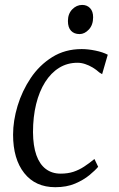

<svg xmlns="http://www.w3.org/2000/svg" viewBox="-20 -770 494 800"><path d="M210.5 10Q127.5 10 81 -48.8Q34.5 -107.5 34.5 -209Q34.5 -266.5 53.2 -328.8Q72 -391 108 -444.8Q144 -498.5 197.5 -532Q251 -565.5 320.5 -565.5Q347 -565.5 377.5 -559.2Q408 -553 429 -542L405.5 -461L394 -468Q381.5 -479.5 366 -488.8Q350.5 -498 334.5 -503.2Q318.5 -508.5 303 -508.5Q260.5 -508.5 226.5 -487.5Q192.5 -466.5 168 -427.8Q143.5 -389 130.5 -336Q117.5 -283 117.5 -219Q118 -162 131.5 -123.8Q145 -85.5 170.8 -66Q196.5 -46.5 232.5 -46.5Q262.5 -46.5 286 -54.2Q309.5 -62 330.5 -75.8Q351.5 -89.5 373.5 -107.5L389 -75Q377 -60.5 352.5 -40.2Q328 -20 292.8 -5Q257.5 10 210.5 10ZM311.5 -628Q289 -628 276 -641.8Q263 -655.5 263 -682.5Q263 -712.5 281 -731Q299 -749.5 322.5 -749.5Q342.5 -749.5 355.2 -736.2Q368 -723 368 -698Q368 -666 350.2 -647Q332.5 -628 311.5 -628Z"/></svg>

Font: Merriweather 24pt Light
Style: Italic
Weight: 300
Italic angle: -7.8°
Version: Version 2.101